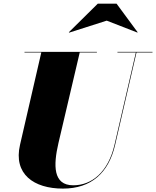

<svg xmlns="http://www.w3.org/2000/svg" viewBox="-20 -1040 873 1074"><path d="M577 -924.5 748 -858 750 -859.5 632 -1019.5H527L365 -859.5L367 -857.5ZM117 -750V-746.5H211L92 -230C54 -66 169 15 332 15C490 15 588 -73 624 -230L743.5 -746.5H833V-750H637V-746.5H740L620.5 -230C585 -77 493 -3.5 390 -3.5C276 -3.5 278 -115 307 -240L426 -746.5H522V-750Z"/></svg>

Font: Bodoni* 48pt Fatface
Style: Italic
Weight: 900
Italic angle: -13°
Version: Version 2.3